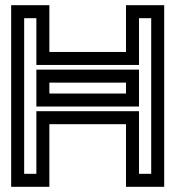

<svg xmlns="http://www.w3.org/2000/svg" viewBox="-20 -694 674 739"><path d="M612 0V-649V-674H587H490H465V-649V-494H170V-649V-674H145H48H23V-649V0V25H48H145H170V0V-216H465V0V25H490H587H612V0ZM562 -25H515V-241V-266H490H145H120V-241V-25H73V-624H120V-469V-444H145H490H515V-469V-624H562V-25ZM170 -334V-376H465V-334H170ZM145 -284H490H515V-309V-401V-426H490H145H120V-401V-309V-284H145Z"/></svg>

Font: Gamestation DisplayOutline
Style: Regular
Weight: 400
Designer: Jonas Hecksher
Foundry: Jonas Hecksher, Playtypeª, e-types AS
Version: Version 1.003